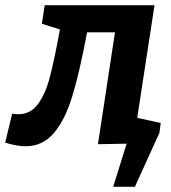

<svg xmlns="http://www.w3.org/2000/svg" viewBox="-62 -554 660 743"><path d="M469 -98 560 -78 555 -40 460 169H376L428 2L317 4L383 -429H275Q246 -274 217.5 -181Q189 -88 145.5 -38Q102 12 37 12Q3 12 -42 -2L-15 -114Q1 -112 9 -112Q56 -112 85 -151.5Q114 -191 131 -256Q148 -321 170 -440L100 -462L111 -534H536Z"/></svg>

Font: Bitter Pro
Style: Bold Italic
Weight: 700
Italic angle: -9°
Designer: Sol Matas, and Bitter project Authors
Foundry: Sol Matas
Version: Version 1.010